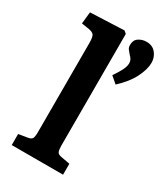

<svg xmlns="http://www.w3.org/2000/svg" viewBox="-191 -860 826 946"><g transform="rotate(30 222.0 -386.5)"><path d="M35 0V-63L85 -71Q104 -74 109.5 -83.5Q115 -93 115 -121V-626Q115 -660 107.5 -671Q100 -682 74 -686L35 -692L42 -759L234 -767L248 -755V-118Q248 -96 253 -85Q258 -74 279 -71L327 -62V0ZM329 -514 292 -546Q314 -578 324.5 -599.5Q335 -621 335 -639Q335 -659 316 -676Q306 -687 299.5 -696Q293 -705 293 -719Q293 -747 312.5 -760Q332 -773 357 -773Q391 -773 410 -749.5Q429 -726 429 -695Q429 -658 405 -610Q381 -562 329 -514Z"/></g></svg>

Font: Literata SemiBold
Style: Regular
Weight: 600
Designer: Latin by Veronika Burian and Jose Scaglione. Greek by Irene Vlachou. Cyrillic by Vera Evstafieva.
Foundry: TypeTogether
Version: Version 3.103; ttfautohint (v1.8.4.7-5d5b);gftools[0.9.29]